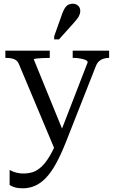

<svg xmlns="http://www.w3.org/2000/svg" viewBox="-20 -786 619 1038"><path d="M332 -50 317 -13 276 22 82 -440Q76 -454 66 -461Q56 -468 42 -470.5Q28 -473 10 -473H9V-512H249V-473H247Q229 -473 209 -472Q189 -471 176 -469.5Q163 -468 163 -464ZM336 -17Q309 51 282.5 99Q256 147 228 176Q200 205 169 218.5Q138 232 103 232Q77 232 59.5 226.5Q42 221 32 214V133Q35 134 45 139Q55 144 71 148Q87 152 107 152Q132 152 155.5 145Q179 138 202.5 117Q226 96 250 55.5Q274 15 299 -50L308 -72L454 -449Q454 -457 442 -462Q430 -467 412 -470Q394 -473 375 -473H373V-512H570V-473H569Q554 -473 540.5 -469Q527 -465 516 -455.5Q505 -446 498 -428ZM317 -714Q324 -732 331.5 -743.5Q339 -755 349.5 -760.5Q360 -766 372 -766Q391 -766 402.5 -755Q414 -744 414 -727Q414 -718 410.5 -708Q407 -698 400 -688Q393 -678 384 -668L299 -573H273V-590Z"/></svg>

Font: Roboto Serif 72pt
Style: Regular
Weight: 400
Designer: Greg Gazdowicz
Foundry: Commercial Type
Version: Version 1.008